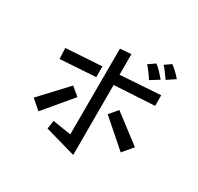

<svg xmlns="http://www.w3.org/2000/svg" viewBox="-180 -1047 1360 1316"><g transform="rotate(30 500.0 -389.5)"><path d="M839 -712Q827 -730 808 -755.5Q789 -781 776 -795L825 -829Q845 -814 866 -794.5Q887 -775 903 -755ZM741 -654Q728 -676 709 -701Q690 -726 676 -742L728 -778Q747 -765 769.5 -741Q792 -717 809 -696ZM315 -85 460 -62 461 -741 548 -748V-585L866 -606V-522L548 -504V50L305 -19ZM134 -558 418 -576V-491L138 -473ZM668 -375 888 -207 821 -128 613 -310ZM310 -362 375 -308 192 -90 117 -155Z"/></g></svg>

Font: Stick
Style: Regular
Weight: 400
Designer: Fontworks Inc.
Foundry: Fontworks Inc.
Version: Version 1.100